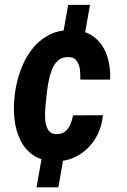

<svg xmlns="http://www.w3.org/2000/svg" viewBox="-20 -664 533 803"><path d="M356.4 -643.6 331.1 -501H239.7L265.1 -643.6ZM249 -22.5 224.1 119.6H132.8L157.7 -22.5ZM215.8 -103Q238.8 -102.5 252.9 -114.5Q267.1 -126.5 274.7 -145Q282.2 -163.6 285.6 -181.6L410.2 -182.1Q405.8 -129.4 378.9 -85Q352.1 -40.5 307.9 -14.4Q263.7 11.7 208 10.3Q153.3 8.8 118.4 -15.4Q83.5 -39.6 64.7 -78.9Q45.9 -118.2 40.8 -164.1Q35.6 -210 40.5 -255.4L42 -270Q47.9 -318.8 64.9 -367.2Q82 -415.5 111.3 -454.6Q140.6 -493.7 182.9 -516.6Q225.1 -539.6 281.7 -538.1Q340.3 -536.6 376.2 -507.1Q412.1 -477.5 427.7 -430.9Q443.4 -384.3 440.4 -331.1H315.9Q316.4 -349.1 314.5 -370.6Q312.5 -392.1 301.8 -408.2Q291 -424.3 267.1 -425.3Q239.3 -426.3 221.9 -410.2Q204.6 -394 195.6 -368.7Q186.5 -343.3 181.9 -316.7Q177.2 -290 175.3 -270L173.8 -255.9Q172.4 -241.2 169.9 -216.1Q167.5 -190.9 168.9 -165.3Q170.4 -139.6 180.9 -121.8Q191.4 -104 215.8 -103Z"/></svg>

Font: Roboto Condensed
Style: Bold Italic
Weight: 700
Italic angle: -12°
Designer: Christian Robertson
Foundry: Google
Version: Version 3.0